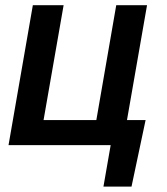

<svg xmlns="http://www.w3.org/2000/svg" viewBox="-20 -548 630 725"><path d="M12.2 0H397.9L370.6 156.7H476.6L529.8 -94.7H459.5L535.2 -528.3H418.9L343.8 -94.7H144.5L220.2 -528.3H104Z"/></svg>

Font: Roboto Medium
Style: Italic
Weight: 500
Italic angle: -12°
Designer: Google
Version: Version 2.137; 2017